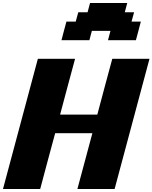

<svg xmlns="http://www.w3.org/2000/svg" viewBox="-20 -1270 1024 1290"><path d="M500 0H750Q789.1 -146 867.2 -437.5Q945.3 -729 984.4 -875H734.4Q717.3 -812.5 683.8 -687.5Q650.4 -562.5 633.8 -500H383.8Q400.4 -562.5 433.8 -687.5Q467.3 -812.5 484.4 -875H234.4Q195.3 -729 117.2 -437.5Q39.1 -146 0 0H250Q266.6 -62.5 300 -187.5Q333.5 -312.5 350.6 -375H600.6Q584 -312.5 550.3 -187.5Q516.6 -62.5 500 0ZM705.6 -1000H893.1Q898.9 -1020.5 909.9 -1062.5Q920.9 -1104.5 926.3 -1125H863.8L880.9 -1187.5H818.4L835 -1250H585L568.4 -1187.5H505.9L488.8 -1125H426.3Q420.4 -1104 409.4 -1062.3Q398.4 -1020.5 393.1 -1000H580.6L597.2 -1062.5H722.2Z"/></svg>

Font: Faithful 32x
Style: BoldOblique
Weight: 400
Foundry: Faithful Resource Pack
Version: Version 1.0; January 27, 2023